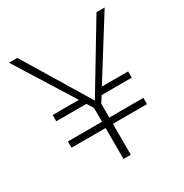

<svg xmlns="http://www.w3.org/2000/svg" viewBox="-163 -828 916 956"><g transform="rotate(-30 295.0 -350.0)"><path d="M361 -366H512V-330H339L316 -294V-214H512V-178H316V0H274V-178H78V-214H274V-294L251 -330H78V-366H229L20 -700H68L296 -323L523 -700H570Z"/></g></svg>

Font: Krub ExtraLight
Style: Regular
Weight: 275
Designer: Ekaluck Peanpanawate
Foundry: Cadson Demak Co.,Ltd.
Version: Version 1.000; ttfautohint (v1.6)